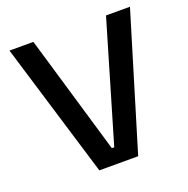

<svg xmlns="http://www.w3.org/2000/svg" viewBox="-125 -819 920 938"><g transform="rotate(-20 335.0 -350.0)"><path d="M648.5 -700H524L341.5 -81H329L146.5 -700H22L234.5 0H436.5Z"/></g></svg>

Font: MCL Standard Medium
Style: Regular
Weight: 500
Designer: Květoslav Bartoš
Foundry: Florian Karsten
Version: Version 1.001;Glyphs 3.2.3 (3260)